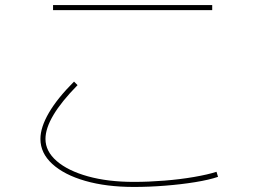

<svg xmlns="http://www.w3.org/2000/svg" viewBox="-20 -725 1040 760"><path d="M510 15Q401 15 317.5 -9Q234 -33 187 -76Q140 -119 140 -175Q140 -221 173.5 -278.5Q207 -336 273 -402L287 -388Q160 -259 160 -175Q160 -126 204.5 -87.5Q249 -49 328 -27Q407 -5 510 -5Q568 -5 630.5 -10Q693 -15 748 -24.5Q803 -34 837 -45L843 -25Q808 -13 752.5 -4Q697 5 633.5 10Q570 15 510 15ZM190 -685V-705H820V-685Z"/></svg>

Font: M PLUS 1 Code Thin
Style: Regular
Weight: 250
Designer: Coji Morishita
Foundry: UNDERFOREST DESIGN
Version: Version 1.002